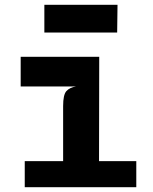

<svg xmlns="http://www.w3.org/2000/svg" viewBox="-20 -783 640 803"><path d="M244 -15V-339.5Q244 -386.5 257.5 -401.8Q271 -417 298.5 -421.5L244 -460.5V-487.5L395 -545.5L394 -15ZM83.5 0V-109H550V0ZM66.5 -421.5V-545.5H395L372.5 -421.5ZM165.5 -647V-763H471.5L470 -647Z"/></svg>

Font: Spline Sans Mono
Style: Bold
Weight: 700
Designer: Eben Sorkin, Mirko Velimirovic
Foundry: Sorkin Type
Version: Version 1.004